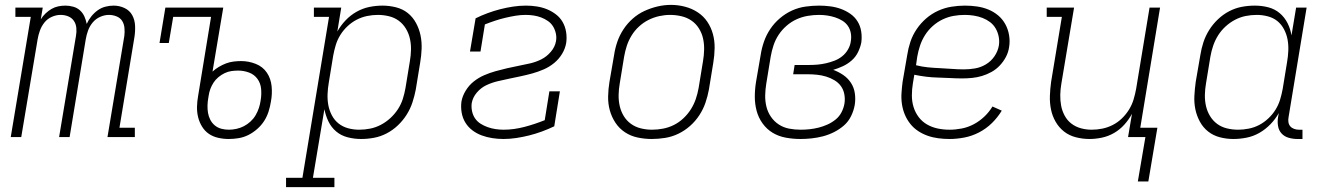

<svg xmlns="http://www.w3.org/2000/svg" viewBox="-20 -561 5440 786"><path d="M24 0 106 -492H43V-530H155L147 -482Q155 -495 166.5 -506Q178 -517 191 -524.5Q204 -532 218.5 -535Q233 -538 248 -538Q264 -538 280 -533.5Q296 -529 307.5 -518.5Q319 -508 325.5 -493.5Q332 -479 335 -463Q342 -479 353.5 -493.5Q365 -508 379.5 -518.5Q394 -529 411 -533.5Q428 -538 445 -538Q469 -538 490 -528Q511 -518 521.5 -498.5Q532 -479 533 -455Q534 -431 530 -407L469 -38H532V0H420L489 -414Q491 -430 489.5 -446.5Q488 -463 480 -475.5Q472 -488 457 -494Q442 -500 426 -500Q408 -500 390 -492Q372 -484 359.5 -469Q347 -454 340.5 -436Q334 -418 331 -400L265 0H222L291 -414Q294 -430 292.5 -446.5Q291 -463 282.5 -475.5Q274 -488 259.5 -494Q245 -500 228 -500Q210 -500 192 -492Q174 -484 162 -469Q150 -454 143.5 -436Q137 -418 134 -400L67 0Z M916 8Q894 8 872.5 3Q851 -2 834.5 -13.5Q818 -25 807 -43Q796 -61 791 -81.5Q786 -102 786.5 -124Q787 -146 791 -168L844 -492H689L671 -385H633L657 -530H894L850 -268Q862 -279 876.5 -287.5Q891 -296 905.5 -301.5Q920 -307 936 -309Q952 -311 967 -311Q998 -311 1027 -299.5Q1056 -288 1072.5 -263.5Q1089 -239 1092 -207.5Q1095 -176 1089 -145Q1086 -125 1079.5 -104.5Q1073 -84 1061.5 -66Q1050 -48 1033 -33Q1016 -18 997 -8.5Q978 1 957.5 4.5Q937 8 916 8ZM917 -30Q932 -30 948 -33.5Q964 -37 978.5 -44.5Q993 -52 1005.5 -63.5Q1018 -75 1026.5 -89.5Q1035 -104 1040 -119.5Q1045 -135 1047 -150Q1051 -173 1049 -196.5Q1047 -220 1034 -238Q1021 -256 999.5 -264Q978 -272 955 -272Q941 -272 927 -270Q913 -268 899.5 -261.5Q886 -255 874 -245Q862 -235 854 -222.5Q846 -210 841 -196.5Q836 -183 834 -168L833 -162Q830 -146 829.5 -130Q829 -114 831.5 -99Q834 -84 841 -70.5Q848 -57 859.5 -47.5Q871 -38 886 -34Q901 -30 917 -30Z M1151 205V167H1218L1327 -492H1265V-530H1377L1361 -432Q1375 -457 1395 -478Q1415 -499 1440 -513Q1465 -527 1492 -532.5Q1519 -538 1546 -538Q1546 -538 1546 -538Q1546 -538 1546 -538Q1574 -538 1601.5 -531Q1629 -524 1649.5 -507.5Q1670 -491 1683 -467Q1696 -443 1701.5 -416.5Q1707 -390 1706 -361.5Q1705 -333 1700 -304L1682 -194Q1677 -168 1668.5 -142Q1660 -116 1645 -92Q1630 -68 1609 -48Q1588 -28 1563 -15Q1538 -2 1511.5 3Q1485 8 1458 8Q1430 8 1403 1Q1376 -6 1356 -23Q1336 -40 1324.5 -64Q1313 -88 1308 -114L1261 167H1349V205ZM1450 -30Q1473 -30 1495.5 -34.5Q1518 -39 1539 -50Q1560 -61 1578 -77.5Q1596 -94 1609 -114Q1622 -134 1629 -156Q1636 -178 1640 -201L1658 -311Q1662 -334 1662.5 -357.5Q1663 -381 1658 -403Q1653 -425 1641.5 -444Q1630 -463 1612.5 -476Q1595 -489 1572.5 -494.5Q1550 -500 1527 -500Q1505 -500 1483 -495.5Q1461 -491 1440.5 -480.5Q1420 -470 1402.5 -453.5Q1385 -437 1373 -417.5Q1361 -398 1354.5 -376.5Q1348 -355 1344 -333L1326 -223Q1322 -200 1321 -176.5Q1320 -153 1324 -131Q1328 -109 1338.5 -89Q1349 -69 1366 -55.5Q1383 -42 1405 -36Q1427 -30 1450 -30Z M2041 8Q2018 8 1995.5 4.5Q1973 1 1952.5 -6.5Q1932 -14 1914.5 -27Q1897 -40 1885.5 -58.5Q1874 -77 1870 -99.5Q1866 -122 1869 -145Q1873 -168 1886.5 -190Q1900 -212 1919.5 -227.5Q1939 -243 1962 -253Q1985 -263 2008.5 -269.5Q2032 -276 2055.5 -281.5Q2079 -287 2102.5 -291.5Q2126 -296 2150 -301.5Q2174 -307 2196 -318Q2218 -329 2235 -349Q2252 -369 2256 -392Q2259 -408 2255.5 -424Q2252 -440 2244 -453Q2236 -466 2223 -475Q2210 -484 2195.5 -489.5Q2181 -495 2165 -497.5Q2149 -500 2132 -500Q2111 -500 2090 -496.5Q2069 -493 2048 -488Q2027 -483 2006 -476Q1985 -469 1965 -461L1947 -350H1904L1927 -486Q1951 -498 1977 -507.5Q2003 -517 2028.5 -523.5Q2054 -530 2080.5 -534Q2107 -538 2133 -538Q2156 -538 2178 -534.5Q2200 -531 2219.5 -523Q2239 -515 2256 -502Q2273 -489 2283.5 -470.5Q2294 -452 2297.5 -430Q2301 -408 2298 -386Q2294 -362 2281 -340.5Q2268 -319 2248.5 -303Q2229 -287 2206 -277Q2183 -267 2159.5 -260.5Q2136 -254 2112.5 -249Q2089 -244 2065 -239Q2041 -234 2017.5 -228.5Q1994 -223 1971.5 -212.5Q1949 -202 1932 -182Q1915 -162 1911 -138Q1909 -122 1912.5 -105.5Q1916 -89 1925 -76Q1934 -63 1947.5 -54.5Q1961 -46 1976.5 -40.5Q1992 -35 2008.5 -32.5Q2025 -30 2042 -30Q2063 -30 2084.5 -33Q2106 -36 2127 -41.5Q2148 -47 2169 -54Q2190 -61 2210 -69L2229 -187H2272L2249 -44Q2224 -32 2198 -22.5Q2172 -13 2146 -6.5Q2120 0 2093.5 4Q2067 8 2041 8Z M2648 8Q2619 8 2590.5 2Q2562 -4 2538.5 -19.5Q2515 -35 2499.5 -58.5Q2484 -82 2476.5 -109Q2469 -136 2469.5 -166Q2470 -196 2475 -226L2494 -336Q2498 -363 2507 -389.5Q2516 -416 2532 -440.5Q2548 -465 2570 -484.5Q2592 -504 2618 -516Q2644 -528 2671.5 -534.5Q2699 -541 2727 -541Q2756 -541 2784.5 -533.5Q2813 -526 2836.5 -510.5Q2860 -495 2875.5 -472Q2891 -449 2898.5 -421.5Q2906 -394 2905.5 -364Q2905 -334 2900 -304L2882 -194Q2877 -167 2868 -140.5Q2859 -114 2843 -89.5Q2827 -65 2805 -45.5Q2783 -26 2757 -13.5Q2731 -1 2703 3.5Q2675 8 2648 8ZM2649 -30Q2672 -30 2695 -34.5Q2718 -39 2739 -49.5Q2760 -60 2778 -77Q2796 -94 2808.5 -114Q2821 -134 2828.5 -156Q2836 -178 2840 -201L2858 -311Q2862 -334 2862.5 -358Q2863 -382 2858 -404Q2853 -426 2841 -445Q2829 -464 2811 -476.5Q2793 -489 2770 -494.5Q2747 -500 2723 -500Q2701 -500 2678.5 -495Q2656 -490 2635 -479.5Q2614 -469 2596 -452.5Q2578 -436 2565.5 -415.5Q2553 -395 2546 -373.5Q2539 -352 2535 -329L2517 -219Q2513 -196 2512.5 -172.5Q2512 -149 2517 -127Q2522 -105 2533.5 -86Q2545 -67 2563 -54Q2581 -41 2603.5 -35.5Q2626 -30 2649 -30Z M3257 8Q3226 8 3196.5 2.5Q3167 -3 3143 -17.5Q3119 -32 3102 -55.5Q3085 -79 3077.5 -107Q3070 -135 3070 -165Q3070 -195 3075 -226L3094 -336Q3098 -363 3107.5 -390.5Q3117 -418 3133.5 -442.5Q3150 -467 3173 -486.5Q3196 -506 3222.5 -518Q3249 -530 3277.5 -534Q3306 -538 3333 -538Q3356 -538 3379 -535Q3402 -532 3422.5 -524.5Q3443 -517 3461 -504.5Q3479 -492 3490.5 -473.5Q3502 -455 3505.5 -432.5Q3509 -410 3506 -387Q3502 -367 3492.5 -347.5Q3483 -328 3466.5 -313.5Q3450 -299 3430.5 -290Q3411 -281 3391 -275Q3413 -267 3432 -254Q3451 -241 3463.5 -222Q3476 -203 3479.5 -179Q3483 -155 3479 -131Q3475 -108 3464 -85.5Q3453 -63 3434.5 -47Q3416 -31 3394 -20Q3372 -9 3349 -3Q3326 3 3302.5 5.5Q3279 8 3257 8ZM3258 -30Q3276 -30 3294.5 -32Q3313 -34 3331 -38.5Q3349 -43 3367 -51Q3385 -59 3400.5 -71.5Q3416 -84 3425 -101.5Q3434 -119 3437 -137Q3440 -156 3436.5 -175Q3433 -194 3422.5 -208.5Q3412 -223 3396 -232.5Q3380 -242 3362 -247.5Q3344 -253 3325 -255Q3306 -257 3286 -257H3227L3233 -295H3293Q3310 -295 3327 -296.5Q3344 -298 3361.5 -302Q3379 -306 3396 -312.5Q3413 -319 3427.5 -330.5Q3442 -342 3451.5 -358.5Q3461 -375 3463 -392Q3466 -409 3463 -425.5Q3460 -442 3451 -455Q3442 -468 3428 -476.5Q3414 -485 3398.5 -490Q3383 -495 3366.5 -497.5Q3350 -500 3333 -500Q3310 -500 3286.5 -496Q3263 -492 3241 -482Q3219 -472 3200 -455.5Q3181 -439 3167.5 -418.5Q3154 -398 3146.5 -375Q3139 -352 3135 -329L3117 -219Q3113 -195 3112.5 -171Q3112 -147 3117.5 -124.5Q3123 -102 3136 -83Q3149 -64 3168 -51.5Q3187 -39 3210 -34.5Q3233 -30 3258 -30Z M3867 8Q3844 8 3821 5Q3798 2 3777 -5.5Q3756 -13 3738 -25Q3720 -37 3706.5 -54Q3693 -71 3684.5 -91Q3676 -111 3672.5 -133.5Q3669 -156 3670.5 -179.5Q3672 -203 3675 -226L3694 -336Q3698 -363 3707 -390Q3716 -417 3732.5 -441.5Q3749 -466 3771.5 -485.5Q3794 -505 3820.5 -517Q3847 -529 3875 -533.5Q3903 -538 3930 -538Q3955 -538 3979.5 -534.5Q4004 -531 4026 -522Q4048 -513 4066 -498Q4084 -483 4095.5 -462Q4107 -441 4111 -416.5Q4115 -392 4111 -368Q4108 -347 4098 -328Q4088 -309 4073 -293Q4058 -277 4039 -266.5Q4020 -256 4000 -250Q3980 -244 3959.5 -242Q3939 -240 3919 -240Q3894 -240 3869 -241.5Q3844 -243 3819.5 -243.5Q3795 -244 3771 -247Q3747 -250 3723 -255L3717 -219Q3713 -195 3713 -170Q3713 -145 3720 -122.5Q3727 -100 3741 -81.5Q3755 -63 3775 -51.5Q3795 -40 3818.5 -35Q3842 -30 3867 -30Q3892 -30 3917.5 -35Q3943 -40 3966.5 -52.5Q3990 -65 4009.5 -83.5Q4029 -102 4043 -125L4081 -108Q4064 -80 4040.5 -57Q4017 -34 3988 -19Q3959 -4 3928 2Q3897 8 3867 8ZM3926 -277Q3949 -277 3972 -281Q3995 -285 4016 -297.5Q4037 -310 4051 -330.5Q4065 -351 4069 -374Q4072 -392 4068.5 -410.5Q4065 -429 4056 -444.5Q4047 -460 4033 -470.5Q4019 -481 4002.5 -487.5Q3986 -494 3967 -497Q3948 -500 3930 -500Q3907 -500 3884 -496Q3861 -492 3839 -481.5Q3817 -471 3798.5 -454.5Q3780 -438 3767 -417.5Q3754 -397 3746.5 -374.5Q3739 -352 3735 -329L3730 -294Q3753 -288 3777.5 -285.5Q3802 -283 3827 -282Q3852 -281 3876.5 -279Q3901 -277 3926 -277Z M4681 182H4638L4669 0H4598L4614 -95Q4601 -71 4582.5 -50.5Q4564 -30 4540.5 -16.5Q4517 -3 4491 2.5Q4465 8 4440 8Q4412 8 4384.5 1Q4357 -6 4336 -22.5Q4315 -39 4301.5 -62.5Q4288 -86 4282.5 -113Q4277 -140 4278 -168.5Q4279 -197 4283 -226L4327 -492H4265V-530H4377L4325 -219Q4321 -196 4320.5 -173Q4320 -150 4324 -128.5Q4328 -107 4338.5 -87.5Q4349 -68 4366 -55Q4383 -42 4404.5 -36Q4426 -30 4449 -30Q4471 -30 4493 -34.5Q4515 -39 4535.5 -49.5Q4556 -60 4573 -76.5Q4590 -93 4602 -112.5Q4614 -132 4620.5 -153.5Q4627 -175 4631 -197L4686 -530H4729L4648 -38H4718Z M5029 8Q5001 8 4974 1Q4947 -6 4926 -22.5Q4905 -39 4892 -63Q4879 -87 4873.5 -113.5Q4868 -140 4869.5 -168.5Q4871 -197 4875 -226L4894 -336Q4898 -362 4906.5 -388Q4915 -414 4930 -438Q4945 -462 4966 -482Q4987 -502 5012 -515Q5037 -528 5063.5 -533Q5090 -538 5117 -538Q5146 -538 5172.5 -531Q5199 -524 5219 -507Q5239 -490 5251 -466Q5263 -442 5267 -416L5286 -530H5329L5255 -81Q5253 -71 5254.5 -61Q5256 -51 5262 -44Q5268 -37 5277.5 -33.5Q5287 -30 5297 -30H5312V8H5291Q5273 8 5255.5 3Q5238 -2 5226.5 -14.5Q5215 -27 5212 -45Q5209 -63 5212 -81L5215 -98Q5201 -73 5180.5 -52Q5160 -31 5135.5 -17Q5111 -3 5083.5 2.5Q5056 8 5029 8Q5029 8 5029 8Q5029 8 5029 8ZM5049 -30Q5070 -30 5092.5 -34.5Q5115 -39 5135 -49.5Q5155 -60 5172.5 -76.5Q5190 -93 5202 -112.5Q5214 -132 5220.5 -153.5Q5227 -175 5231 -197L5249 -307Q5253 -330 5254 -353.5Q5255 -377 5251 -399Q5247 -421 5236.5 -441Q5226 -461 5209.5 -474.5Q5193 -488 5170.5 -494Q5148 -500 5125 -500Q5102 -500 5079.5 -495.5Q5057 -491 5036 -480Q5015 -469 4997 -452.5Q4979 -436 4966.5 -416Q4954 -396 4946.5 -374Q4939 -352 4935 -329L4917 -219Q4913 -196 4912.5 -172.5Q4912 -149 4917 -127Q4922 -105 4933.5 -86Q4945 -67 4962.5 -54Q4980 -41 5002.5 -35.5Q5025 -30 5049 -30Z"/></svg>

Font: Iosevka Curly Slab XLtEx
Style: Italic
Weight: 200
Width: 7
Italic angle: -9°
Monospace: yes
Designer: Belleve Invis
Foundry: Belleve Invis
Version: Version 11.1.0; ttfautohint (v1.8.3)